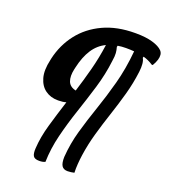

<svg xmlns="http://www.w3.org/2000/svg" viewBox="-155 -821 962 1092"><g transform="rotate(20 326.0 -275.0)"><path d="M455 -612Q428 -612 405 -608L403 -600Q408 -583 409.5 -565Q411 -547 406 -516Q396 -432 370.5 -347.5Q345 -263 316.5 -178.5Q288 -94 267.5 -11Q247 72 245 153Q231 160 209 160Q181 160 172.5 145.5Q164 131 166 100Q170 31 192 -45.5Q214 -122 241 -206Q221 -200 196 -200H190Q147 -200 115 -223Q83 -246 70.5 -290.5Q58 -335 73 -400L75 -410Q95 -498 147.5 -565.5Q200 -633 282.5 -671.5Q365 -710 475 -710H480Q539 -710 580.5 -698Q622 -686 641 -666Q650 -656 651.5 -642.5Q653 -629 648 -612Q645 -602 640.5 -592.5Q636 -583 630 -573H624Q595 -592 565 -600L563 -592Q578 -567 571 -510Q562 -438 542.5 -368Q523 -298 500 -229Q477 -160 457.5 -91.5Q438 -23 428 46Q424 74 422 101.5Q420 129 421 155Q411 157 401.5 158.5Q392 160 381 160Q356 160 345.5 143.5Q335 127 336 90Q342 7 364.5 -72Q387 -151 415.5 -233.5Q444 -316 469 -408.5Q494 -501 504 -610Q483 -612 455 -612ZM219 -398Q209 -353 220 -324Q231 -295 268 -287Q290 -357 310 -432.5Q330 -508 341 -589Q295 -567 266 -522.5Q237 -478 222 -411Z"/></g></svg>

Font: Recursive Sn Csl St Med
Style: Italic
Weight: 500
Italic angle: -15°
Version: Version 1.079;hotconv 1.0.112;makeotfexe 2.5.65598; ttfautoh